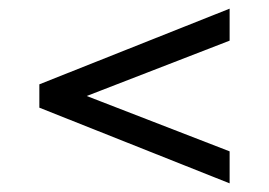

<svg xmlns="http://www.w3.org/2000/svg" viewBox="-20 -572 622 444"><path d="M511 -552V-478L147 -337V-363L511 -222V-148L71 -323V-377Z"/></svg>

Font: Pathway Extreme 28pt Medium
Style: Regular
Weight: 500
Designer: Eduardo Rodriguez Tunni
Foundry: Eduardo Rodriguez Tunni
Version: Version 1.001;gftools[0.9.26]